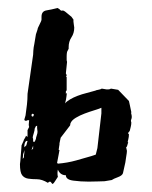

<svg xmlns="http://www.w3.org/2000/svg" viewBox="-20 -452 380 481"><path d="M31 -49Q31 -50 31.5 -56Q32 -62 32.5 -68.5Q33 -75 33.5 -80.5Q34 -86 34 -88L39 -99Q39 -101 42 -105.5Q45 -110 45 -112L49 -109V-126L53 -134Q53 -135 52.5 -136Q52 -137 52 -139Q52 -142 52.5 -145.5Q53 -149 53 -151Q48 -151 47 -150L45 -149L41 -151Q41 -154 42 -156L44 -163Q46 -177 47.5 -190Q49 -203 49 -217L63 -315Q63 -317 63.5 -325Q64 -333 66 -342L70 -366L74 -378Q74 -381 79 -390.5Q84 -400 84 -403V-407V-410Q84 -424 96.5 -426Q109 -428 124 -432L129 -429Q133 -424 136 -425.5Q139 -427 148 -419L159 -410L164 -403V-398Q164 -396 164.5 -394Q165 -392 165 -390L166 -383Q166 -369 159 -358.5Q152 -348 152 -334V-330L148 -322Q147 -317 147 -311Q147 -305 147 -301L148 -297Q148 -295 146.5 -282.5Q145 -270 145 -268L147 -264Q147 -261 145 -261L147 -259V-225Q145 -225 145 -223V-217L148 -219Q147 -217 146.5 -210.5Q146 -204 143 -193Q147 -198 155.5 -203Q164 -208 174.5 -212Q185 -216 197 -219Q209 -222 219 -225Q220 -226 226 -227Q232 -228 235 -230L247 -228H251Q255 -228 258 -230L276 -227L303 -199L305 -190L309 -171L308 -167H310Q309 -165 309 -165Q309 -164 309.5 -163.5Q310 -163 310 -161V-158Q310 -156 309 -153.5Q308 -151 308 -149L309 -145Q309 -140 307.5 -134Q306 -128 305 -124L301 -119Q301 -116 303 -116Q303 -109 301.5 -103.5Q300 -98 300 -97V-95V-94V-95Q300 -96 301 -96V-95L298 -85L296 -83L298 -74Q298 -70 296 -58.5Q294 -47 294 -45L288 -18Q286 -12 275 -8Q264 -4 260 -1L242 2Q237 2 226.5 2.5Q216 3 202 3Q182 3 163.5 0.5Q145 -2 145 -13Q131 -13 125 -27Q125 -26 124.5 -24.5Q124 -23 124 -19Q124 -13 125 -9Q122 -5 118.5 1Q115 7 112 9Q110 8 108.5 5.5Q107 3 105 3Q103 3 100 6Q85 -3 72.5 -3Q60 -3 50.5 -4.5Q41 -6 35.5 -13Q30 -20 30 -41Q30 -43 30.5 -45Q31 -47 31 -49ZM125 -42Q149 -44 170.5 -50Q192 -56 209 -61L215 -63Q217 -64 218 -64Q219 -64 220 -65L224 -81L234 -168V-182Q227 -179 215.5 -175.5Q204 -172 192 -167.5Q180 -163 170 -157Q160 -151 157 -144Q156 -142 156 -140Q156 -138 155 -137L132 -107L129 -93V-90Q129 -89 128 -84Q127 -79 127 -77Q127 -76 129 -76Q129 -74 128 -70.5Q127 -67 127 -65L123 -44ZM70 -136 67 -130Q67 -126 64.5 -118Q62 -110 62 -108Q62 -106 62.5 -105.5Q63 -105 63 -103V-97H67L70 -104Q70 -107 72 -112.5Q74 -118 74 -122Q74 -124 73.5 -126.5Q73 -129 73 -131V-137ZM46 -99Q43 -97 42 -93Q41 -89 41 -88V-83L46 -88L49 -99ZM39 -68Q38 -67 38 -66L37 -54L40 -58V-62Q40 -64 40.5 -65.5Q41 -67 41 -69V-76ZM65 -165Q63 -167 62 -167Q59 -167 59 -163Q59 -160 62 -160Q64 -160 65 -165ZM59 -76 63 -80V-87Z"/></svg>

Font: East Sea Dokdo Cyrillic
Style: Regular
Weight: 400
Version: Version 1.00 July 4, 2018, initial release